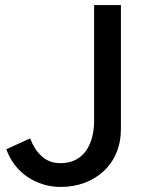

<svg xmlns="http://www.w3.org/2000/svg" viewBox="-20 -730 580 759"><path d="M219 9Q183 9 149.5 -1.5Q116 -12 88 -31Q60 -50 38.5 -78Q17 -106 5 -140L99 -183Q107 -162 118 -144.5Q129 -127 143.5 -113.5Q158 -100 176.5 -92.5Q195 -85 219 -85Q255 -85 280.5 -99Q306 -113 321.5 -136Q337 -159 344.5 -189Q352 -219 352 -250V-710H458V-221Q458 -168 440 -125.5Q422 -83 389.5 -53Q357 -23 313.5 -7Q270 9 219 9Z"/></svg>

Font: Rising Sun Medium
Style: Regular
Weight: 500
Designer: Matt McInerney, Pablo Impallari, Rodrigo Fuenzalida (Raleway font), Stephen Hutchings (Greek), Cristiano Sobral (main ch
Foundry: The Rising Sun Project Authors
Version: Version 4.327; ttfautohint (v1.8.4.7-5d5b-dirty)